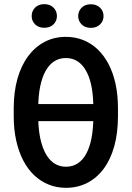

<svg xmlns="http://www.w3.org/2000/svg" viewBox="-20 -899 638 929"><path d="M447.8 -395.5V-313H145.5V-395.5ZM550.8 -374.5V-336.4Q550.8 -255.9 533 -191.7Q515.1 -127.4 481.7 -82.5Q448.2 -37.6 401.9 -13.9Q355.5 9.8 299.3 9.8Q254.9 9.8 216.3 -5.6Q177.7 -21 146.5 -50Q115.2 -79.1 93 -121.6Q70.8 -164.1 58.6 -218Q46.4 -272 46.4 -336.4V-374.5Q46.4 -455.1 64.7 -519Q83 -583 116.9 -628.2Q150.9 -673.3 197 -697Q243.2 -720.7 298.3 -720.7Q343.3 -720.7 382.3 -705.3Q421.4 -689.9 452.1 -660.6Q482.9 -631.3 505.1 -589.1Q527.3 -546.9 539.1 -492.9Q550.8 -439 550.8 -374.5ZM431.6 -336.4V-375.5Q431.6 -422.9 426 -461.2Q420.4 -499.5 409.2 -528.8Q397.9 -558.1 381.8 -578.1Q365.7 -598.1 344.7 -608.2Q323.7 -618.2 298.3 -618.2Q267.1 -618.2 242.7 -602.5Q218.3 -586.9 200.9 -556.2Q183.6 -525.4 174.3 -480Q165 -434.6 165 -375.5V-336.4Q165 -289.1 171.1 -250.5Q177.2 -211.9 188.7 -182.1Q200.2 -152.3 216.6 -132.3Q232.9 -112.3 253.7 -102.3Q274.4 -92.3 299.3 -92.3Q331.1 -92.3 355.7 -108.2Q380.4 -124 397.2 -155Q414.1 -186 422.9 -231.4Q431.6 -276.9 431.6 -336.4ZM133.3 -821.3Q133.3 -845.7 149.9 -862.3Q166.5 -878.9 194.3 -878.9Q222.2 -878.9 238.8 -862.3Q255.4 -845.7 255.4 -821.3Q255.4 -797.4 238.8 -781Q222.2 -764.6 194.3 -764.6Q166.5 -764.6 149.9 -781Q133.3 -797.4 133.3 -821.3ZM358.4 -820.8Q358.4 -845.2 375 -861.8Q391.6 -878.4 419.4 -878.4Q447.3 -878.4 464.1 -861.8Q481 -845.2 481 -820.8Q481 -797.4 464.1 -780.8Q447.3 -764.2 419.4 -764.2Q391.6 -764.2 375 -780.8Q358.4 -797.4 358.4 -820.8Z"/></svg>

Font: Roboto Condensed Medium
Style: Regular
Weight: 500
Designer: Christian Robertson
Foundry: Google
Version: Version 3.0